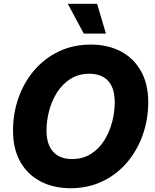

<svg xmlns="http://www.w3.org/2000/svg" viewBox="-20 -970 809 1000"><path d="M347.2 10.3Q259.3 10.3 191.7 -24.9Q124 -60.1 85.9 -127Q47.9 -193.8 47.9 -289.6Q47.9 -379.9 76.4 -460.7Q105 -541.5 158.2 -603.8Q211.4 -666 286.1 -701.9Q360.8 -737.8 453.1 -737.8Q541 -737.8 608.2 -702.9Q675.3 -668 713.6 -600.8Q752 -533.7 752 -437.5Q752 -347.2 723.1 -266.4Q694.3 -185.5 641.1 -123.3Q587.9 -61 513.4 -25.4Q439 10.3 347.2 10.3ZM354.5 -141.6Q411.1 -141.6 453.1 -168Q495.1 -194.3 522.7 -238.3Q550.3 -282.2 564 -334.5Q577.6 -386.7 577.6 -438Q577.6 -486.8 562.3 -519.8Q546.9 -552.7 517.3 -569.3Q487.8 -585.9 445.8 -585.9Q389.6 -585.9 347.4 -559.3Q305.2 -532.7 277.3 -488.8Q249.5 -444.8 235.8 -392.8Q222.2 -340.8 222.2 -289.6Q222.2 -241.2 237.8 -208.3Q253.4 -175.3 283 -158.4Q312.5 -141.6 354.5 -141.6ZM416.5 -794.9 333 -950.2H485.8L531.7 -794.9Z"/></svg>

Font: Inter 17pt ExtraBold
Style: Italic
Weight: 800
Italic angle: -9.3988°
Version: Version 4.001;git-66647c0bb